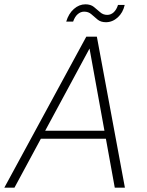

<svg xmlns="http://www.w3.org/2000/svg" viewBox="-30 -870 680 890"><path d="M-10 0 370 -700H419L549 0H502L385 -645L37 0ZM136 -227 158 -264H474L482 -227ZM277 -770Q288 -807 312.5 -828.5Q337 -850 366 -850Q390 -850 405 -838Q420 -826 434 -813.5Q448 -801 467 -801Q484 -801 497 -813Q510 -825 517 -847H548Q540 -811 515.5 -789Q491 -767 461 -767Q437 -767 422 -779.5Q407 -792 393.5 -804Q380 -816 360 -816Q344 -816 330.5 -804.5Q317 -793 309 -770Z"/></svg>

Font: DM Sans 9pt ExtraLight
Style: Italic
Weight: 250
Italic angle: -10°
Version: Version 4.004;gftools[0.9.30]